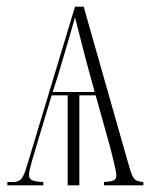

<svg xmlns="http://www.w3.org/2000/svg" viewBox="-20 -556 453 576"><path d="M2 0V-10H20Q30 -10 39.5 -15.5Q49 -21 58 -49L205 -536H231L367 -58Q375 -29 382.5 -20Q390 -11 410 -10V0H292V-10Q313 -11 321 -15Q329 -19 329 -29Q329 -39 322.5 -66Q316 -93 310 -116L267 -270H218V0H183V-270H135L100 -154Q84 -101 75.5 -71.5Q67 -42 67 -32Q67 -20 76 -15.5Q85 -11 110 -10V0ZM138 -280H264L252 -324Q240 -367 227 -418Q214 -469 205 -504Q199 -482 186.5 -439Q174 -396 152 -323Z"/></svg>

Font: Noto Serif Display ExtraCondensed ExtraLight
Style: Regular
Weight: 200
Width: 2
Designer: Monotype Design Team
Foundry: Monotype Imaging Inc.
Version: Version 2.009